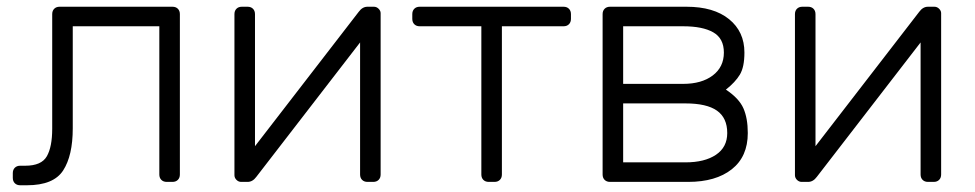

<svg xmlns="http://www.w3.org/2000/svg" viewBox="-20 -540 2895 570"><path d="M157 -520H492Q502 -520 508 -514Q514 -508 514 -498V-22Q514 -12 508 -6Q502 0 492 0H475Q465 0 459 -6Q453 -12 453 -22V-462H196V-159Q196 -78 167.5 -34Q139 10 60 10H40Q30 10 24 4Q18 -2 18 -12V-26Q18 -36 24 -42Q30 -48 40 -48H55Q103 -48 119 -76Q135 -104 135 -158V-498Q135 -508 141 -514Q147 -520 157 -520Z M1088 0H1071Q1061 0 1055 -6Q1049 -12 1049 -22V-414L741 -15Q730 0 715 0H696Q688 0 682 -6Q676 -12 676 -20V-498Q676 -508 682 -514Q688 -520 698 -520H715Q725 -520 731 -514Q737 -508 737 -498V-106L1045 -505Q1056 -520 1071 -520H1090Q1098 -520 1104 -514Q1110 -508 1110 -501V-22Q1110 -12 1104 -6Q1098 0 1088 0Z M1409 -462H1226Q1216 -462 1210 -468Q1204 -474 1204 -484V-498Q1204 -508 1210 -514Q1216 -520 1226 -520H1653Q1663 -520 1669 -514Q1675 -508 1675 -498V-484Q1675 -474 1669 -468Q1663 -462 1653 -462H1470V-22Q1470 -12 1464 -6Q1458 0 1448 0H1431Q1421 0 1415 -6Q1409 -12 1409 -22Z M2018 -520Q2099 -520 2144.5 -483Q2190 -446 2190 -384Q2190 -341 2176.5 -318.5Q2163 -296 2135 -274Q2174 -248 2187 -218.5Q2200 -189 2200 -145Q2200 -75 2152.5 -37.5Q2105 0 2023 0H1791Q1781 0 1775 -6Q1769 -12 1769 -22V-498Q1769 -508 1775 -514Q1781 -520 1791 -520ZM1830 -291H2008Q2063 -291 2096 -316Q2129 -341 2129 -384Q2129 -426 2097.5 -444Q2066 -462 2008 -462H1830ZM1830 -58H2015Q2072 -58 2105.5 -80.5Q2139 -103 2139 -145Q2139 -190 2108.5 -211.5Q2078 -233 2015 -233H1830Z M2752 0H2735Q2725 0 2719 -6Q2713 -12 2713 -22V-414L2405 -15Q2394 0 2379 0H2360Q2352 0 2346 -6Q2340 -12 2340 -20V-498Q2340 -508 2346 -514Q2352 -520 2362 -520H2379Q2389 -520 2395 -514Q2401 -508 2401 -498V-106L2709 -505Q2720 -520 2735 -520H2754Q2762 -520 2768 -514Q2774 -508 2774 -501V-22Q2774 -12 2768 -6Q2762 0 2752 0Z"/></svg>

Font: Hezaedrus Light
Style: Regular
Weight: 300
Designer: Hubert & Fischer
Foundry: Hubert & Fischer
Version: Version 1.10;September 3, 2019;FontCreator 11.5.0.2425 64-bi